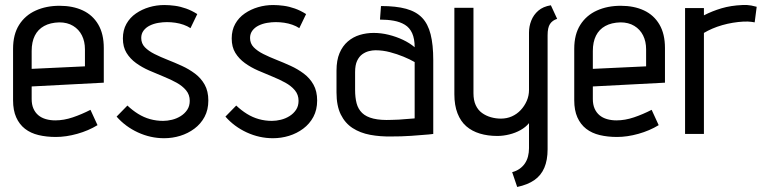

<svg xmlns="http://www.w3.org/2000/svg" viewBox="-20 -533 3055 764"><path d="M106 -139V-189L393 -204V-342Q393 -398 371 -435.5Q349 -473 309.5 -491.5Q270 -510 217 -510Q164 -510 122 -491Q80 -472 56 -434Q32 -396 32 -339V-134Q32 -94 44.5 -66Q57 -38 79.5 -20.5Q102 -3 133.5 4.5Q165 12 202 12Q243 12 287.5 -0.5Q332 -13 368 -35L340 -96Q305 -78 269.5 -66Q234 -54 200 -54Q180 -54 162.5 -59Q145 -64 132.5 -74.5Q120 -85 113 -101Q106 -117 106 -139ZM318 -337V-269L106 -259V-330Q106 -366 118.5 -391Q131 -416 155.5 -429.5Q180 -443 216 -444Q248 -444 271 -430Q294 -416 306 -392Q318 -368 318 -337Z M738 -421 765 -477Q743 -491 720.5 -499Q698 -507 676 -510Q654 -513 634 -513Q603 -513 574 -504.5Q545 -496 521 -479.5Q497 -463 483 -438Q469 -413 469 -380Q469 -346 483.5 -322.5Q498 -299 521.5 -282Q545 -265 573.5 -252.5Q602 -240 630.5 -228.5Q659 -217 682.5 -204Q706 -191 720.5 -173.5Q735 -156 735 -132Q735 -111 725 -96Q715 -81 699 -71Q683 -61 664.5 -56.5Q646 -52 629 -52Q602 -52 577 -59Q552 -66 529.5 -80Q507 -94 487 -113L444 -69Q479 -29 529 -6Q579 17 633 17Q666 17 697 7.5Q728 -2 753.5 -21Q779 -40 794 -68Q809 -96 809 -133Q809 -170 794.5 -196Q780 -222 756 -240Q732 -258 703.5 -271Q675 -284 647 -295Q619 -306 595 -318Q571 -330 556.5 -345Q542 -360 542 -382Q542 -399 551.5 -411.5Q561 -424 576.5 -431.5Q592 -439 610 -442Q628 -445 644 -445Q661 -445 678 -442.5Q695 -440 710.5 -434.5Q726 -429 738 -421Z M1171 -421 1198 -477Q1176 -491 1153.5 -499Q1131 -507 1109 -510Q1087 -513 1067 -513Q1036 -513 1007 -504.5Q978 -496 954 -479.5Q930 -463 916 -438Q902 -413 902 -380Q902 -346 916.5 -322.5Q931 -299 954.5 -282Q978 -265 1006.5 -252.5Q1035 -240 1063.5 -228.5Q1092 -217 1115.5 -204Q1139 -191 1153.5 -173.5Q1168 -156 1168 -132Q1168 -111 1158 -96Q1148 -81 1132 -71Q1116 -61 1097.5 -56.5Q1079 -52 1062 -52Q1035 -52 1010 -59Q985 -66 962.5 -80Q940 -94 920 -113L877 -69Q912 -29 962 -6Q1012 17 1066 17Q1099 17 1130 7.5Q1161 -2 1186.5 -21Q1212 -40 1227 -68Q1242 -96 1242 -133Q1242 -170 1227.5 -196Q1213 -222 1189 -240Q1165 -258 1136.5 -271Q1108 -284 1080 -295Q1052 -306 1028 -318Q1004 -330 989.5 -345Q975 -360 975 -382Q975 -399 984.5 -411.5Q994 -424 1009.5 -431.5Q1025 -439 1043 -442Q1061 -445 1077 -445Q1094 -445 1111 -442.5Q1128 -440 1143.5 -434.5Q1159 -429 1171 -421Z M1630 -345Q1610 -362 1583.5 -374.5Q1557 -387 1527 -394.5Q1497 -402 1467 -402Q1438 -402 1411.5 -394Q1385 -386 1364 -368Q1343 -350 1331 -321.5Q1319 -293 1319 -252V-165Q1319 -112 1336 -77.5Q1353 -43 1383 -23.5Q1413 -4 1453 3.5Q1493 11 1539 10Q1556 10 1576 9.5Q1596 9 1616.5 7.5Q1637 6 1655 4.5Q1673 3 1686.5 2Q1700 1 1704 0V-294Q1704 -355 1693.5 -396.5Q1683 -438 1659.5 -462.5Q1636 -487 1596 -498Q1556 -509 1496 -509L1492 -455Q1522 -455 1547 -450.5Q1572 -446 1591 -434.5Q1610 -423 1620 -401Q1630 -379 1630 -345ZM1630 -286V-62Q1630 -62 1625.5 -61.5Q1621 -61 1612.5 -60.5Q1604 -60 1592.5 -59Q1581 -58 1567.5 -57Q1554 -56 1539 -56Q1495 -54 1466 -61Q1437 -68 1421 -83.5Q1405 -99 1399 -122Q1393 -145 1393 -175V-246Q1393 -274 1401 -291Q1409 -308 1421.5 -317Q1434 -326 1448 -329.5Q1462 -333 1474 -333Q1503 -333 1531.5 -325.5Q1560 -318 1585.5 -307.5Q1611 -297 1630 -286Z M2197 -458 2172 -512Q2141 -507 2122 -490.5Q2103 -474 2094 -451Q2085 -428 2085 -404V-175Q2085 -152 2076 -131.5Q2067 -111 2052 -95Q2037 -79 2017 -70Q1997 -61 1973 -61Q1953 -61 1933.5 -66.5Q1914 -72 1898 -83.5Q1882 -95 1873 -114.5Q1864 -134 1864 -162V-502H1788V-158Q1788 -114 1800.5 -82Q1813 -50 1835.5 -30.5Q1858 -11 1889.5 -1.5Q1921 8 1959 8Q1982 8 2006.5 2Q2031 -4 2051.5 -15.5Q2072 -27 2085 -43V57Q2085 74 2081 89.5Q2077 105 2068.5 117.5Q2060 130 2047 139Q2034 148 2018 152L2038 211Q2080 202 2106.5 183.5Q2133 165 2146 134.5Q2159 104 2159 61V-393Q2159 -423 2168.5 -437.5Q2178 -452 2197 -458Z M2339 -139V-189L2626 -204V-342Q2626 -398 2604 -435.5Q2582 -473 2542.5 -491.5Q2503 -510 2450 -510Q2397 -510 2355 -491Q2313 -472 2289 -434Q2265 -396 2265 -339V-134Q2265 -94 2277.5 -66Q2290 -38 2312.5 -20.5Q2335 -3 2366.5 4.5Q2398 12 2435 12Q2476 12 2520.5 -0.5Q2565 -13 2601 -35L2573 -96Q2538 -78 2502.5 -66Q2467 -54 2433 -54Q2413 -54 2395.5 -59Q2378 -64 2365.5 -74.5Q2353 -85 2346 -101Q2339 -117 2339 -139ZM2551 -337V-269L2339 -259V-330Q2339 -366 2351.5 -391Q2364 -416 2388.5 -429.5Q2413 -443 2449 -444Q2481 -444 2504 -430Q2527 -416 2539 -392Q2551 -368 2551 -337Z M2983 -444 2991 -506Q2985 -508 2969.5 -511Q2954 -514 2934 -513Q2888 -511 2851 -500Q2814 -489 2781 -472V-501H2706V0H2781V-402Q2796 -411 2814.5 -419Q2833 -427 2854 -433Q2875 -439 2896.5 -442.5Q2918 -446 2937 -447Q2958 -448 2970.5 -446Q2983 -444 2983 -444Z"/></svg>

Font: Advent Pro Medium
Style: Regular
Weight: 500
Designer: VivaRado, Andreas Kalpakidis
Foundry: VivaRado, Andreas Kalpakidis
Version: Version 3.000